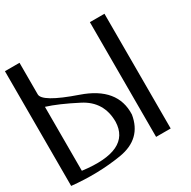

<svg xmlns="http://www.w3.org/2000/svg" viewBox="-163 -893 1058 1061"><g transform="rotate(-30 366.0 -362.5)"><path d="M93 -732H0V0C110 11.3 215 8.8 315 -7.5C415 -23.8 472.7 -79.3 488 -174C492.7 -286.7 427.5 -366.3 292.5 -413C157.5 -459.7 91 -499.3 93 -532ZM93 -43V-451C141 -436.3 202.5 -409.7 277.5 -371C352.5 -332.3 390 -270.3 390 -185C386.7 -65 287.7 -17.7 93 -43ZM542 -732V0H635V-732Z"/></g></svg>

Font: Neocyr
Style: Regular
Weight: 400
Designer: Viktar Palstsiuk <vipals@gmail.com>
Version: 1.00